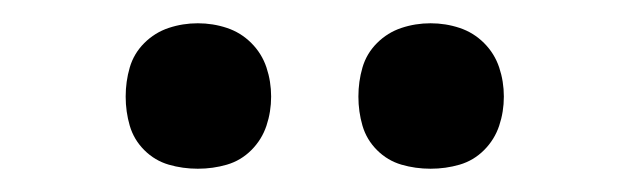

<svg xmlns="http://www.w3.org/2000/svg" viewBox="-20 -753 540 165"><path d="M350 -608Q337 -608 325 -611.5Q313 -615 304 -624Q295 -633 291.5 -645Q288 -657 288 -670Q288 -683 291.5 -695Q295 -707 304 -716Q313 -725 325 -729Q337 -733 350 -733Q363 -733 375 -729Q387 -725 396 -716Q405 -707 409 -695Q413 -683 413 -670Q413 -657 409 -645Q405 -633 396 -624Q387 -615 375 -611.5Q363 -608 350 -608ZM150 -608Q137 -608 125 -611.5Q113 -615 104 -624Q95 -633 91.5 -645Q88 -657 88 -670Q88 -683 91.5 -695Q95 -707 104 -716Q113 -725 125 -729Q137 -733 150 -733Q163 -733 175 -729Q187 -725 196 -716Q205 -707 209 -695Q213 -683 213 -670Q213 -657 209 -645Q205 -633 196 -624Q187 -615 175 -611.5Q163 -608 150 -608Z"/></svg>

Font: Iosevka Term
Style: Regular
Weight: 400
Monospace: yes
Designer: Belleve Invis
Foundry: Belleve Invis
Version: Version 30.0.1